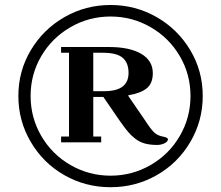

<svg xmlns="http://www.w3.org/2000/svg" viewBox="-20 -783 898 781"><path d="M105.5 -205.1Q54.7 -291 54.7 -392.6Q54.7 -494.1 105.5 -579.1Q156.2 -664.1 242.2 -713.4Q328.1 -762.7 429.7 -762.7Q531.2 -762.7 617.2 -713.4Q703.1 -664.1 753.9 -579.1Q804.7 -494.1 804.7 -392.6Q804.7 -291 753.9 -205.1Q703.1 -119.1 617.2 -70.3Q531.2 -21.5 429.7 -21.5Q328.1 -21.5 242.2 -70.3Q156.2 -119.1 105.5 -205.1ZM147.9 -554.7Q104.5 -480.5 104.5 -392.6Q104.5 -304.7 147.9 -230Q191.4 -155.3 266.6 -111.8Q341.8 -68.4 429.7 -68.4Q517.6 -68.4 592.8 -111.8Q668 -155.3 711.4 -230Q754.9 -304.7 754.9 -392.6Q754.9 -480.5 711.4 -554.7Q668 -628.9 592.8 -672.4Q517.6 -715.8 429.7 -715.8Q341.8 -715.8 266.6 -672.4Q191.4 -628.9 147.9 -554.7ZM228.5 -204.1V-227.5H260.7V-568.4H228.5V-591.8H421.9Q507.8 -591.8 554.7 -564Q601.6 -536.1 601.6 -485.4Q601.6 -443.4 576.2 -423.3Q550.8 -403.3 502 -395.5V-392.6L570.3 -293Q595.7 -253.9 609.4 -242.2Q623 -230.5 646.5 -226.6Q663.1 -222.7 663.1 -216.8Q663.1 -207 649.4 -200.2Q635.7 -193.4 619.1 -193.4Q590.8 -193.4 569.3 -199.2Q547.9 -205.1 530.3 -218.8Q512.7 -232.4 500.5 -247.1Q488.3 -261.7 468.8 -289.1L400.4 -388.7H359.4V-227.5H391.6V-204.1ZM359.4 -412.1H404.3Q502.9 -412.1 502.9 -486.3Q502.9 -527.3 479 -547.9Q455.1 -568.4 398.4 -568.4H359.4Z"/></svg>

Font: Monomakh Unicode TT
Style: Medium
Weight: 500
Designer: Alexey Kryukov, Aleksandr Andreev
Version: Version 1.1